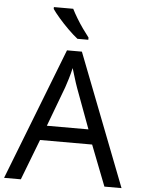

<svg xmlns="http://www.w3.org/2000/svg" viewBox="-62 -1043 762 1039"><g transform="rotate(5 319.5 -523.0)"><path d="M545 -51 459 -272H176L91 -51H0L279 -768H360L638 -51ZM352 -568Q349 -576 342 -597Q335 -618 328.5 -640.5Q322 -663 318 -675Q311 -644 302 -614.5Q293 -585 287 -568L206 -352H432ZM293 -995Q304 -973 320.5 -945.5Q337 -918 355.5 -892Q374 -866 389 -847V-835H330Q307 -853 278 -881.5Q249 -910 224.5 -938.5Q200 -967 188 -985V-995Z"/></g></svg>

Font: Noto Sans Tamil UI
Style: Regular
Weight: 400
Designer: Jelle Bosma - Monotype Design Team
Foundry: Monotype Imaging Inc.
Version: Version 2.004; ttfautohint (v1.8.4.7-5d5b)